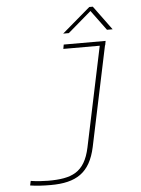

<svg xmlns="http://www.w3.org/2000/svg" viewBox="-59 -726 719 982"><g transform="rotate(-5 300.0 -235.0)"><path d="M150 187C131 187 90 185 61 180L56 203C87 208 123 210 161 210C293 210 364 165 392 35L500 -478H501L505 -500H290L286 -478H473L365 35C338 162 271 187 150 187ZM292 -556H321L441 -659L517 -556H546L455 -680H437Z"/></g></svg>

Font: LT Wave Mono Thin
Style: Italic
Weight: 100
Designer: Daniel Lyons
Version: Version 2.5 (Glyphs App)